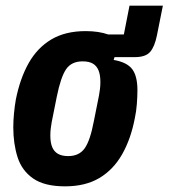

<svg xmlns="http://www.w3.org/2000/svg" viewBox="-20 -647 596 679"><path d="M210 12Q137 12 97 -16Q57 -44 42 -91.5Q27 -139 27 -197Q27 -220 29.5 -246Q32 -272 36 -295Q51 -370 81.5 -424Q112 -478 161.5 -507.5Q211 -537 283 -537Q329 -537 363 -525H418L438 -627H556L535 -522Q527 -482 511 -463.5Q495 -445 457 -445H385L382 -435Q429 -427 447.5 -402.5Q466 -378 466 -328Q466 -306 464 -279.5Q462 -253 457 -230Q443 -156 412 -101.5Q381 -47 331.5 -17.5Q282 12 210 12ZM221 -95Q260 -95 279.5 -122.5Q299 -150 312 -219L330 -309Q332 -320 333.5 -332Q335 -344 335 -357Q335 -382 328.5 -398Q322 -414 308.5 -422Q295 -430 272 -430Q233 -430 214 -402.5Q195 -375 181 -306L163 -216Q161 -205 159.5 -193Q158 -181 158 -168Q158 -143 164.5 -127Q171 -111 185 -103Q199 -95 221 -95Z"/></svg>

Font: IBM Plex Sans Condensed
Style: Bold Italic
Weight: 700
Width: 3
Italic angle: -11.31°
Designer: Mike Abbink, Paul van der Laan, Pieter van Rosmalen
Foundry: Bold Monday
Version: Version 3.201